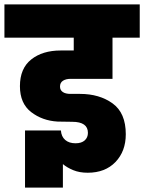

<svg xmlns="http://www.w3.org/2000/svg" viewBox="-37 -760 651 867"><path d="M282 -404Q261 -404 247.5 -395.5Q234 -387 234 -369Q234 -353 246.5 -344.5Q259 -336 281 -336H324Q412 -336 471.5 -293Q531 -250 531 -154Q531 -77 484.5 -28.5Q438 20 359 20Q322 20 294 8.5Q266 -3 247 -19V87H76V-171H238Q240 -143 257.5 -128Q275 -113 304 -113Q331 -113 345.5 -126Q360 -139 360 -160Q360 -210 289 -210Q249 -210 223 -211Q154 -215 103.5 -254Q53 -293 53 -371Q53 -451 104 -491.5Q155 -532 237 -532H296V-590H-17V-740H594V-590H471V-404Z"/></svg>

Font: DVN-Poppins ExtBd
Style: Regular
Weight: 800
Designer: Ninad Kale (Devanagari), Jonny Pinhorn (Latin)
Foundry: Indian Type Foundry
Version: 4.004